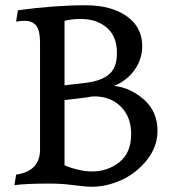

<svg xmlns="http://www.w3.org/2000/svg" viewBox="-20 -692 658 729"><path d="M41 -610 48 -653Q187 -672 306 -672Q402 -672 461 -630.5Q520 -589 520 -517Q520 -467 490.5 -426Q461 -385 413 -366Q476 -359 527 -313.5Q578 -268 578 -196Q578 -134 537 -83.5Q496 -33 440 -8Q384 17 330 17Q303 17 259 11Q216 5 168 5Q78 5 35 11L41 -29Q132 -42 132 -124V-530Q132 -576 117.5 -594.5Q103 -613 73 -613Q59 -613 41 -610ZM225 -613V-368L309 -378Q365 -385 394.5 -410Q424 -435 424 -491Q424 -554 385.5 -587Q347 -620 287 -620Q253 -620 225 -613ZM329 -41Q389 -41 433.5 -76.5Q478 -112 478 -183Q478 -248 439 -287Q400 -326 338 -326Q325 -326 309 -322L225 -312V-65Q225 -64 239.5 -58.5Q254 -53 279.5 -47Q305 -41 329 -41Z"/></svg>

Font: Darwin Serif Regular ALPHA
Style: Regular
Weight: 400
Designer: Emily de Oliveira Santos
Version: Version 0.1